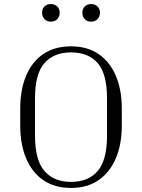

<svg xmlns="http://www.w3.org/2000/svg" viewBox="-20 -919 702 949"><path d="M582 -382V-299Q582 -206 552.5 -136.5Q523 -67 467 -28.5Q411 10 331 10Q250 10 194 -28.5Q138 -67 109 -136.5Q80 -206 80 -299V-382Q80 -475 109 -544.5Q138 -614 194 -652Q250 -690 331 -690Q411 -690 467 -652Q523 -614 552.5 -544.5Q582 -475 582 -382ZM509 -432Q509 -554 463 -607Q417 -660 331 -660Q246 -660 199.5 -607Q153 -554 153 -432V-249Q153 -128 199.5 -74Q246 -20 331 -20Q417 -20 463 -74Q509 -128 509 -249ZM231 -812Q212 -812 200 -824.5Q188 -837 188 -856Q188 -875 200 -887Q212 -899 231 -899Q251 -899 263 -887Q275 -875 275 -856Q275 -837 263 -824.5Q251 -812 231 -812ZM430 -812Q411 -812 399 -824.5Q387 -837 387 -856Q387 -875 399 -887Q411 -899 430 -899Q450 -899 462 -887Q474 -875 474 -856Q474 -837 462 -824.5Q450 -812 430 -812Z"/></svg>

Font: Inria Serif Light
Style: Regular
Weight: 300
Designer: Black Foundry Team
Foundry: Black Foundry
Version: Version 1.000; ttfautohint (v1.8.3)